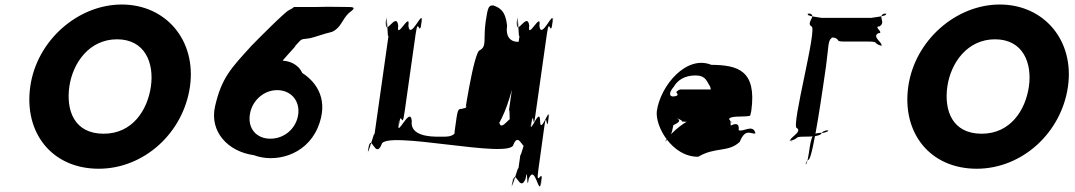

<svg xmlns="http://www.w3.org/2000/svg" viewBox="-20 -747 4760 850"><path d="M114 -364C85 -159 210 0 417 0C618 0 792 -159 821 -364C850 -569 714 -727 519 -727C326 -727 143 -569 114 -364ZM287 -364C302 -468 375 -573 498 -573C622 -573 663 -468 648 -364C633 -259 566 -155 439 -155C308 -155 272 -259 287 -364Z M1524 -689C1537 -700 1564 -716 1526 -716C1460 -716 1454 -718 1377 -716H1280C1282 -713 1265 -706 1260 -702C1249 -702 1116 -568 1093 -544C1003 -445 961 -403 932 -276C907 -165 988 -76 1104 -60C1193 -26 1331 -55 1386 -180C1438 -301 1384 -382 1318 -424C1300 -465 1256 -478 1232 -478C1228 -478 1289 -542 1287 -542C1285 -542 1291 -548 1302 -560C1314 -572 1312 -571 1323 -574C1329 -574 1343 -577 1353 -578C1376 -583 1405 -595 1450 -606C1490 -624 1493 -659 1524 -689ZM1086 -239C1095 -302 1148 -348 1207 -348C1267 -348 1309 -302 1300 -239C1291 -178 1239 -133 1177 -133C1115 -133 1077 -178 1086 -239Z M1916 -142C1889 -142 1793 -144 1803 -212C1796 -280 1736 -135 1744 -195C1754 -263 1736 -125 1746 -193C1757 -271 1759 -164 1771 -250L1820 -596C1832 -682 1836 -572 1847 -651C1857 -719 1836 -585 1846 -653C1854 -712 1796 -565 1788 -633C1798 -701 1733 -565 1743 -633C1735 -701 1680 -574 1691 -653C1701 -721 1678 -583 1688 -651C1696 -710 1694 -546 1701 -596L1637 -145C1644 -196 1602 -30 1610 -89C1620 -157 1601 -20 1611 -88C1622 -166 1641 -39 1669 -107C1679 -175 2243 -39 2253 -107C2281 -175 2302 -46 2313 -125C2323 -193 2301 -59 2311 -127C2319 -187 2278 -20 2285 -70L2274 7C2281 -44 2239 122 2247 62C2257 -6 2239 132 2249 64C2260 -15 2280 112 2307 44C2317 -24 2311 112 2321 44C2349 -24 2366 123 2374 64C2384 -4 2366 130 2376 62C2387 -16 2351 93 2363 7L2390 -188C2401 -267 2399 -149 2409 -223C2419 -291 2398 -157 2408 -225C2417 -287 2372 -144 2371 -212C2370 -280 2322 -139 2331 -201C2341 -269 2323 -131 2333 -199C2343 -273 2339 -156 2350 -236L2401 -596C2413 -682 2416 -572 2427 -651C2437 -719 2416 -585 2426 -653C2434 -712 2375 -565 2368 -633C2378 -701 2313 -565 2323 -633C2315 -701 2260 -574 2271 -653C2281 -721 2258 -583 2268 -651C2276 -710 2274 -546 2281 -596L2232 -250C2239 -301 2234 -133 2242 -193C2252 -261 2234 -127 2244 -195C2255 -273 2197 -144 2189 -212C2199 -280 2085 -144 2095 -212C2087 -280 2053 -274 2024 -265C2005 -265 2006 -260 1994 -175C1983 -98 2009 -144 2117 -144C2224 -144 2275 -489 2272 -465C2271 -459 2286 -485 2311 -495C2325 -495 2325 -498 2331 -540C2325 -572 2296 -562 2270 -562C2262 -562 2215 -565 2225 -633C2218 -701 2191 -713 2164 -723C2144 -723 2140 -719 2130 -651C2119 -572 2136 -543 2105 -525C2077 -525 2028 -182 2038 -250C2045 -301 2049 -272 2037 -263C2017 -263 2019 -263 2009 -195C2001 -135 1962 -142 1916 -142Z M3302 -238C3303 -244 3305 -251 3306 -256C3331 -436 3246 -459 3129 -460C3019 -505 2904 -368 2888 -256C2879 -189 2955 -52 3071 -53C3147 -98 3204 -71 3255 -119C3280 -182 3305 -152 3324 -156V-158C3313 -200 3269 -160 3250 -171C3256 -216 3215 -190 3215 -191C3214 -240 3198 -206 3198 -213C3204 -258 3195 -212 3195 -213C3201 -251 3165 -260 3118 -254C3053 -232 2995 -198 2956 -158C2921 -123 2914 -104 2945 -142C2956 -158 2958 -181 2961 -193C2996 -209 2990 -216 2975 -224C2970 -225 3000 -217 3000 -209C2996 -207 3230 -206 3230 -206C3226 -206 3220 -206 3214 -209C3198 -223 3212 -231 3257 -231C3301 -232 3301 -234 3302 -238ZM2963 -363C2979 -392 3012 -413 3058 -413C3096 -413 3105 -398 3120 -370C3129 -359 3123 -345 3137 -340C3143 -340 3132 -351 3140 -351H2993C2989 -351 2977 -346 2974 -338C2985 -327 2980 -320 2956 -320C2940 -324 2945 -342 2963 -363Z M3637 -455C3649 -541 3644 -571 3665 -580C3695 -580 3638 -582 3667 -582C3705 -573 3672 -563 3719 -563H3825C3873 -563 3843 -555 3881 -545C3911 -545 3849 -543 3878 -543C3899 -553 3836 -582 3868 -600C3898 -600 3844 -630 3873 -630C3906 -648 3859 -678 3899 -688C3929 -688 3871 -686 3900 -686C3919 -676 3829 -668 3840 -668H3614C3626 -668 3538 -676 3559 -686C3589 -686 3533 -688 3562 -688C3600 -678 3546 -648 3572 -630C3602 -630 3479 -180 3508 -180C3535 -162 3463 -132 3482 -122C3512 -122 3451 -124 3480 -124C3520 -134 3493 -142 3540 -142C3570 -142 3616 -143 3618 -160C3638 -177 3667 -169 3626 -159C3577 -159 3573 -155 3561 -70C3550 7 3537 -22 3559 -40C3579 -40 3627 -387 3637 -455Z M4001 -364C3972 -159 4097 0 4304 0C4505 0 4679 -159 4708 -364C4737 -569 4601 -727 4406 -727C4213 -727 4030 -569 4001 -364ZM4174 -364C4189 -468 4262 -573 4385 -573C4509 -573 4550 -468 4535 -364C4520 -259 4453 -155 4326 -155C4195 -155 4159 -259 4174 -364Z"/></svg>

Font: Hussar Przerywany
Style: Obl
Weight: 400
Foundry: Cannot Into Space Fonts
Version: Version 0.982